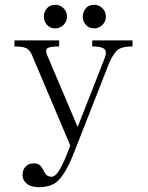

<svg xmlns="http://www.w3.org/2000/svg" viewBox="-20 -648 623 810"><path d="M41 -477.5V-452.1Q76.2 -452.1 91.8 -444.3Q102.5 -438.5 112.3 -421.9L276.4 -34.2L257.8 13.7Q241.2 53.7 227.5 74.2Q211.9 97.7 198.2 97.7Q183.6 97.7 174.8 88.9Q169.9 84 163.1 70.3Q155.3 55.7 149.4 49.8Q138.7 41 123 41Q100.6 41 86.9 55.7Q75.2 69.3 75.2 90.8Q75.2 111.3 90.8 125Q108.4 141.6 144.5 141.6Q193.4 141.6 220.7 118.2Q255.9 87.9 291 -1L440.4 -381.8Q460 -426.8 480.5 -440.4Q499 -452.1 539.1 -452.1V-477.5H369.1V-452.1Q408.2 -452.1 419.9 -441.4Q431.6 -430.7 422.9 -406.2L307.6 -112.3L178.7 -416Q169.9 -437.5 179.7 -444.3Q190.4 -452.1 229.5 -452.1V-477.5ZM165 -578.1Q165 -560.5 175.8 -545.9Q189.5 -528.3 212.9 -528.3Q233.4 -528.3 248 -543Q262.7 -557.6 262.7 -578.1Q262.7 -598.6 248 -613.3Q233.4 -627.9 212.9 -627.9Q189.5 -627.9 175.8 -610.4Q165 -595.7 165 -578.1ZM329.1 -578.1Q329.1 -560.5 339.8 -545.9Q353.5 -528.3 377 -528.3Q397.5 -528.3 412.1 -543Q426.8 -557.6 426.8 -578.1Q426.8 -598.6 412.1 -613.3Q397.5 -627.9 377 -627.9Q353.5 -627.9 339.8 -610.4Q329.1 -595.7 329.1 -578.1Z"/></svg>

Font: Batang
Style: Regular
Weight: 400
Version: Version 2.21